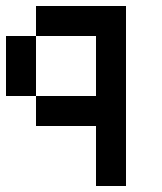

<svg xmlns="http://www.w3.org/2000/svg" viewBox="-20 -620 540 640"><path d="M400 0H300V-200H100V-300H300V-500H100V-600H400ZM0 -500H100V-300H0Z"/></svg>

Font: GalmuriMono9 Regular
Style: Regular
Weight: 400
Designer: Lee Minseo (quiple)
Version: Version 2.399;hotconv 1.1.1;makeotfexe 2.6.0 DEVELOPMENT